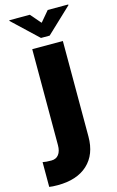

<svg xmlns="http://www.w3.org/2000/svg" viewBox="-140 -760 639 1048"><g transform="rotate(-15 180.0 -236.0)"><path d="M50 233Q19 233 2 230V90Q19 94 51 94Q78 94 92.5 75Q107 56 107 22V-520H280V20Q280 121 219.5 177Q159 233 50 233ZM360 -701 218 -567H169L27 -701V-705H143L193 -647H195L244 -705H360Z"/></g></svg>

Font: Non Bureau Extended
Style: Bold
Weight: 700
Width: 7
Designer: Jona Saucedo
Foundry: Non Foundry
Version: Version 1.000; ttfautohint (v1.8.4)